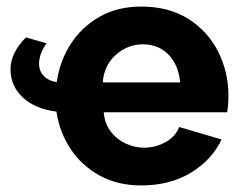

<svg xmlns="http://www.w3.org/2000/svg" viewBox="-20 -555 734 585"><path d="M12 -345Q12 -368 23.5 -392.5Q35 -417 59 -441L122 -423Q110 -407 104.5 -391Q99 -375 99 -361Q99 -338 114 -323Q129 -308 153 -305Q162 -369 195.5 -421Q229 -473 283.5 -504Q338 -535 410 -535Q495 -535 554.5 -497Q614 -459 645 -397Q676 -335 676 -264Q676 -235 672 -213H296Q299 -178 317.5 -154Q336 -130 363.5 -117.5Q391 -105 418 -105Q454 -105 484.5 -122Q515 -139 526 -168L655 -130Q626 -68 562 -29Q498 10 410 10Q338 10 283 -20.5Q228 -51 194.5 -102Q161 -153 152 -215Q87 -223 49.5 -258Q12 -293 12 -345ZM293 -304H529Q524 -357 493.5 -388.5Q463 -420 415 -420Q369 -420 333 -388Q297 -356 293 -304Z"/></svg>

Font: Raleway ExtraBold
Style: Regular
Weight: 800
Designer: Matt McInerney, Pablo Impallari, Rodrigo Fuenzalida
Foundry: Matt McInerney, Pablo Impallari, Rodrigo Fuenzalida
Version: Version 4.026